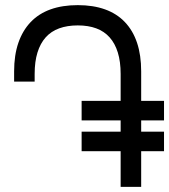

<svg xmlns="http://www.w3.org/2000/svg" viewBox="-20 -728 660 748"><path d="M283 -708Q343 -708 389 -691.5Q435 -675 466.5 -642Q498 -609 514 -561Q530 -513 530 -450V0H450V-440Q450 -488 439 -523.5Q428 -559 407 -582.5Q386 -606 355 -617.5Q324 -629 283 -629Q242 -629 210.5 -617.5Q179 -606 158 -582.5Q137 -559 126 -523.5Q115 -488 115 -440V-410H35V-450Q35 -513 51.5 -561Q68 -609 99.5 -642Q131 -675 177 -691.5Q223 -708 283 -708ZM298 -259V-335H619V-259ZM298 -139V-215H619V-139Z"/></svg>

Font: Fixel Variable
Style: Regular
Weight: 100
Width: 3
Designer: AlfaBravo + MacPaw
Foundry: Kyrylo Tkachov, Marchela Mozhyna, Serhii Makarenko, Maria Weinstein, Zakhar Kryvoshyya
Version: Version 1.211